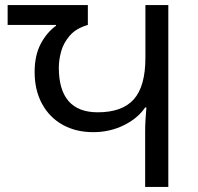

<svg xmlns="http://www.w3.org/2000/svg" viewBox="-20 -734 779 754"><path d="M550 0V-214Q550 -243 551.5 -265.5Q553 -288 555 -312H550Q521 -269 466 -242Q411 -215 346 -215Q278 -215 226 -244Q174 -273 145 -326.5Q116 -380 116 -451Q116 -516 139.5 -561Q163 -606 200 -633V-636H10V-714H325V-636Q279 -623 254 -594Q229 -565 220 -531.5Q211 -498 211 -469Q211 -293 364 -293Q460 -293 505.5 -344Q551 -395 551 -507V-714H641V0Z"/></svg>

Font: Go Noto Current
Style: Regular
Weight: 400
Designer: Monotype Design Team
Foundry: Monotype Imaging Inc.
Version: Version 2.007; ttfautohint (v1.8) -l 8 -r 50 -G 200 -x 14 -D